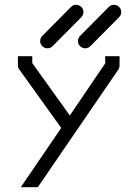

<svg xmlns="http://www.w3.org/2000/svg" viewBox="-20 -832 580 803"><path d="M138 -49H67L236 -297L61 -541Q55 -549 55 -558V-597H115V-568L272 -349L420 -567V-597H480V-558Q480 -549.5 475 -541ZM148 -660Q148 -673 157 -682L277 -803Q286 -812 298 -812Q311 -812 320 -803Q329 -794 329 -781Q329 -769 320 -760L200 -639Q191 -630 178 -630Q166 -630 157 -639Q148 -648 148 -660ZM306 -660Q306 -673 315 -682L435 -803Q444 -812 456 -812Q469 -812 478 -803Q487 -794 487 -781Q487 -769 478 -760L358 -639Q349 -630 336 -630Q324 -630 315 -639Q306 -648 306 -660Z"/></svg>

Font: 3270 Nerd Font
Style: Regular
Weight: 400
Monospace: yes
Version: Version 3.0.1;Nerd Fonts 3.3.0